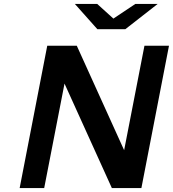

<svg xmlns="http://www.w3.org/2000/svg" viewBox="-20 -958 881 978"><path d="M205.1 0H80.1L220.7 -725.1H371.1L612.3 -192.9L715.8 -725.1H840.8L700.2 0H549.8L308.6 -532.2ZM557.6 -863.3 669.4 -938H783.2L618.2 -809.1H476.1L361.3 -938H475.1Z"/></svg>

Font: Aurulent Sans
Style: BoldItalic
Weight: 700
Italic angle: -11°
Version: Version 2007.05.04